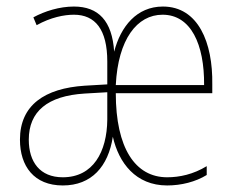

<svg xmlns="http://www.w3.org/2000/svg" viewBox="-20 -557 721 587"><path d="M478 -537C398 -537 349 -476 329 -399C323 -493 281 -537 206 -537C162 -537 117 -523 82 -504L92 -480C135 -504 176 -512 206 -512C271 -512 308 -467 308 -369V-299L239 -295C117 -287 41 -236 41 -130C41 -49 84 10 172 10C260 10 311 -48 325 -139C343 -59 395 10 491 10C534 10 578 -1 612 -22V-49C571 -24 529 -15 491 -15C393 -15 334 -105 334 -272H629V-299C631 -427 586 -537 478 -537ZM477 -512C564 -512 605 -421 604 -297H334C341 -437 399 -512 477 -512ZM239 -271 308 -275V-191C307 -93 265 -15 172 -15C102 -15 68 -62 68 -130C68 -216 125 -264 239 -271Z"/></svg>

Font: Noto Sans Devanagari Condensed Thin
Style: Regular
Weight: 100
Width: 3
Designer: Jelle Bosma - Monotype Design Team
Foundry: Monotype Imaging Inc.
Version: Version 2.004